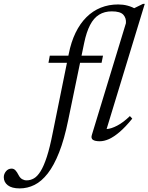

<svg xmlns="http://www.w3.org/2000/svg" viewBox="-200 -736 784 1014"><path d="M56 -404.5 63 -442H344L336.5 -404.5ZM160 -100.5Q139.5 0 112.2 69Q85 138 52.2 180Q19.5 222 -17.8 240.5Q-55 259 -96 259Q-137.5 259 -158.8 242.5Q-180 226 -180 200Q-180 183 -168.5 168.8Q-157 154.5 -138.5 154.5Q-127 154.5 -118.5 163.5Q-110 172.5 -102 188.5Q-94 204 -83 210.2Q-72 216.5 -59.5 216.5Q-39 216.5 -20.8 206Q-2.5 195.5 14.5 168.2Q31.5 141 47.5 91.8Q63.5 42.5 78.5 -34.5L163 -451Q175.5 -514.5 199.2 -563.2Q223 -612 256.5 -645.2Q290 -678.5 332.2 -695.5Q374.5 -712.5 424 -712.5Q437 -712.5 449.2 -711Q461.5 -709.5 473.8 -706.2Q486 -703 498.2 -697.8Q510.5 -692.5 522.5 -684.5L488 -682.5L555 -715.5H564.5L363 -54.5Q386.5 -55.5 419 -72.5Q451.5 -89.5 486 -123L498.5 -109.5Q462 -64.5 431.2 -38.5Q400.5 -12.5 375 -1.2Q349.5 10 327 10Q302 10 290.8 2.5Q279.5 -5 285 -23L465 -613.5Q467.5 -640 451.5 -658Q435.5 -676 390.5 -676Q352 -676 323.5 -658.5Q295 -641 275.8 -604Q256.5 -567 244.5 -509Z"/></svg>

Font: Newsreader 28pt
Style: Italic
Weight: 400
Italic angle: -17°
Version: Version 1.003